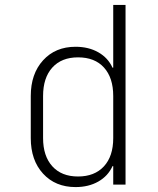

<svg xmlns="http://www.w3.org/2000/svg" viewBox="-20 -750 640 780"><path d="M490 -730V0H440V-75H437Q419 -35 379.5 -12.5Q340 10 287 10Q205 10 155 -44.5Q105 -99 105 -189V-360Q105 -450 155 -505Q205 -560 287 -560Q340 -560 379.5 -537.5Q419 -515 437 -475H440V-730ZM440 -189V-360Q440 -434 402.5 -475.5Q365 -517 297 -517Q230 -517 192.5 -475.5Q155 -434 155 -360V-189Q155 -116 192.5 -74.5Q230 -33 297 -33Q364 -33 402 -74Q440 -115 440 -189Z"/></svg>

Font: JetBrains Mono Extra Light
Style: Regular
Weight: 200
Monospace: yes
Designer: Philipp Nurullin, Konstantin Bulenkov
Foundry: JetBrains
Version: 2.002